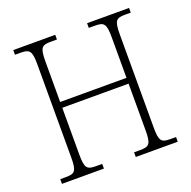

<svg xmlns="http://www.w3.org/2000/svg" viewBox="-127 -838 957 963"><g transform="rotate(-20 352.0 -357.0)"><path d="M43 0H267V-25H234C186 -25 175 -35 175 -109V-358H529V-109C529 -35 518 -25 469 -25H437V0H661V-25H631C583 -25 572 -35 572 -108V-605C572 -679 583 -689 631 -689H661V-714H437V-689H469C518 -689 529 -679 529 -605V-389H175V-605C175 -679 186 -689 234 -689H267V-714H43V-689H72C120 -689 132 -679 132 -606V-109C132 -35 121 -25 73 -25H43Z"/></g></svg>

Font: Noto Serif Ethiopic SemiCondensed ExtraLight
Style: Regular
Weight: 200
Width: 4
Designer: Monotype Design Team
Foundry: Monotype Imaging Inc.
Version: Version 2.102